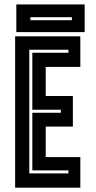

<svg xmlns="http://www.w3.org/2000/svg" viewBox="-20 -868 442 888"><path d="M50 0V-700H351.5V-558.5H191.5V-424H317V-282.5H191.5V-141.5H351.5V0ZM115.5 -66H296.5V-80H129.5V-346.5H261.5V-360.5H129.5V-624H296.5V-638H115.5ZM55.5 -719.5V-847.5H371.5V-719.5ZM120.5 -774.5H312.5V-788.5H120.5Z"/></svg>

Font: Tourney Condensed Regular
Style: Bold
Weight: 700
Width: 3
Designer: Tyler Finck
Foundry: Etcetera Type Co
Version: Version 1.010; ttfautohint (v1.8.3)